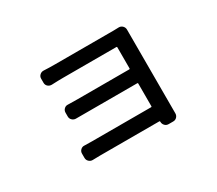

<svg xmlns="http://www.w3.org/2000/svg" viewBox="-115 -790 1230 1090"><g transform="rotate(-30 500.0 -245.0)"><path d="M780.3 30.3Q780.3 43.9 771.5 53.7Q761.7 64.5 747.1 64.5H716.8Q702.1 64.5 692.4 54.2Q682.6 43.9 682.6 29.3Q682.6 29.3 682.6 28.3Q682.6 24.4 678.7 24.4H291Q274.4 24.4 241.2 25.4Q227.5 25.4 217.3 15.6Q207 5.9 207 -8.8V-37.1Q207 -50.8 217.3 -60.5Q227.5 -70.3 241.2 -69.3Q265.6 -68.4 291 -68.4H678.7Q682.6 -68.4 682.6 -72.3V-221.7Q682.6 -225.6 678.7 -225.6H340.8Q295.9 -225.6 276.4 -225.6Q262.7 -225.6 252.4 -235.4Q242.2 -245.1 242.2 -258.8V-284.2Q242.2 -298.8 252.4 -308.6Q262.7 -318.4 276.4 -317.4Q313.5 -316.4 339.8 -316.4H678.7Q682.6 -316.4 682.6 -320.3V-459Q682.6 -462.9 678.7 -462.9H330.1Q297.9 -462.9 253.9 -460.9Q239.3 -460.9 229 -470.2Q218.8 -479.5 218.8 -494.1V-521.5Q218.8 -535.2 229.5 -544.9Q239.3 -553.7 252 -553.7Q252.9 -553.7 253.9 -553.7Q289.1 -551.8 330.1 -551.8H712.9Q724.6 -551.8 746.1 -552.7Q760.7 -552.7 770.5 -542.5Q780.3 -532.2 780.3 -518.6Q780.3 -510.7 780.3 -495.1V3.9Z"/></g></svg>

Font: Gen Jyuu Gothic L Monospace Medium
Style: Regular
Weight: 500
Designer: [Source Han Sans]
Ryoko NISHIZUKA  (kana & ideographs); Paul D. Hunt (Latin, Greek & Cyrillic); Wenlong ZHANG  (bopomofo
Version: Version 1.002.20150607